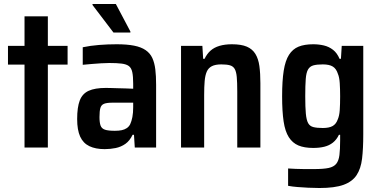

<svg xmlns="http://www.w3.org/2000/svg" viewBox="-20 -740 1904 963"><path d="M103 0V-416H20V-510H103V-658H220V-510H319V-416H220V0Z M505 8Q459 8 428 -7Q397 -22 382 -55Q367 -88 367 -143Q367 -202 380 -236Q393 -270 424.5 -284.5Q456 -299 511 -299Q522 -299 537 -298.5Q552 -298 571 -297.5Q590 -297 609.5 -296.5Q629 -296 648 -295V-320Q648 -357 643.5 -378Q639 -399 626.5 -408.5Q614 -418 590 -421Q566 -424 528 -424Q510 -424 486.5 -422.5Q463 -421 439 -419Q415 -417 395 -415V-503Q433 -511 476.5 -514.5Q520 -518 565 -518Q617 -518 652.5 -511Q688 -504 710.5 -488.5Q733 -473 744 -449Q755 -425 759 -392Q763 -359 763 -315V0H656L652 -64H645Q631 -34 609 -18.5Q587 -3 560 2.5Q533 8 505 8ZM556 -84Q576 -84 590.5 -87Q605 -90 616 -97.5Q627 -105 633 -117Q640 -132 644 -153Q648 -174 648 -202V-225H544Q516 -225 502 -219.5Q488 -214 483.5 -198.5Q479 -183 479 -153Q479 -125 484.5 -110Q490 -95 506.5 -89.5Q523 -84 556 -84ZM549 -577 444 -715V-720H561L634 -582V-577Z M888 0V-510H995L999 -445H1006Q1018 -470 1036 -486Q1054 -502 1081 -510Q1108 -518 1143 -518Q1190 -518 1218 -506Q1246 -494 1261 -469.5Q1276 -445 1281 -408.5Q1286 -372 1286 -323V0H1170V-280Q1170 -327 1167.5 -354Q1165 -381 1157 -394.5Q1149 -408 1133 -412.5Q1117 -417 1090 -417Q1060 -417 1042.5 -408Q1025 -399 1017 -380.5Q1009 -362 1006.5 -333.5Q1004 -305 1004 -264V0Z M1582 203Q1554 203 1525.5 201.5Q1497 200 1471.5 198Q1446 196 1425 192V105Q1443 106 1463 107Q1483 108 1506 108Q1529 108 1555 108Q1602 108 1628 102.5Q1654 97 1666.5 81.5Q1679 66 1682.5 37.5Q1686 9 1686 -37V-64H1680Q1668 -39 1649.5 -24.5Q1631 -10 1606.5 -4Q1582 2 1551 2Q1506 2 1476.5 -10.5Q1447 -23 1428.5 -52Q1410 -81 1402.5 -131Q1395 -181 1395 -257Q1395 -335 1403 -385.5Q1411 -436 1429.5 -465Q1448 -494 1477.5 -506Q1507 -518 1551 -518Q1579 -518 1604.5 -512Q1630 -506 1650.5 -490Q1671 -474 1683 -445H1690L1694 -510H1802V-65Q1802 5 1796 55.5Q1790 106 1768.5 138.5Q1747 171 1703 187Q1659 203 1582 203ZM1599 -98Q1631 -98 1648.5 -108Q1666 -118 1674 -141Q1682 -159 1684 -187.5Q1686 -216 1686 -257Q1686 -294 1684 -323.5Q1682 -353 1675 -369Q1667 -395 1649.5 -406Q1632 -417 1599 -417Q1569 -417 1551.5 -412Q1534 -407 1525 -391.5Q1516 -376 1513.5 -344Q1511 -312 1511 -257Q1511 -202 1514 -170Q1517 -138 1525.5 -122.5Q1534 -107 1552 -102.5Q1570 -98 1599 -98Z"/></svg>

Font: Saira SemiCondensed SemiBold
Style: Regular
Weight: 600
Width: 4
Designer: Hector Gatti with collaboration of the Omnibus-Type team
Foundry: Omnibus-Type
Version: Version 1.101